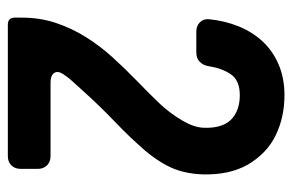

<svg xmlns="http://www.w3.org/2000/svg" viewBox="-148 -598 746 490"><g transform="rotate(90 225.0 -353.0)"><path d="M25 -18V-36Q25 -82 38.5 -122.5Q52 -163 74.5 -199Q97 -235 126.5 -267.5Q156 -300 187 -330Q214 -356 241.5 -384.5Q269 -413 288 -446Q305 -475 306 -499Q308 -546 286 -569Q263 -592 223 -592Q185 -592 169.5 -569Q154 -546 149 -513Q147 -499 138 -490Q129 -481 114 -481H61Q46 -481 37 -490Q28 -499 29 -513Q33 -554 47.5 -589.5Q62 -625 86.5 -651Q111 -677 145.5 -691.5Q180 -706 223 -706Q279 -706 325.5 -683.5Q372 -661 401 -611Q427 -564 425 -496Q423 -445 403 -407Q383 -369 349 -333Q332 -314 312 -294Q292 -274 269 -252Q247 -230 228.5 -210Q210 -190 193 -171Q178 -155 169 -141Q160 -127 166.5 -118Q173 -109 190 -109H378Q393 -109 402 -100Q411 -91 411 -76V-33Q411 -18 402 -9Q393 0 378 0H43Q25 0 25 -18Z"/></g></svg>

Font: Higure Gothic Black
Style: Regular
Weight: 900
Designer: Yoshimichi Ohira
Foundry: Positype
Version: Version 1.000